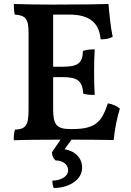

<svg xmlns="http://www.w3.org/2000/svg" viewBox="-20 -699 654 961"><path d="M549 2C554 -49 565 -109 580 -155C566 -168 546 -177 520 -182C491 -96 465 -53 343 -53H334C263 -53 246 -74 246 -153V-313H292C368 -313 392 -295 397 -230C414 -225 431 -224 454 -224C452 -257 451 -300 451 -341C451 -380 452 -419 454 -452C432 -452 413 -450 395 -444C394 -382 369 -365 292 -365H246V-626H327C448 -626 477 -567 484 -502C510 -502 529 -506 544 -515C534 -560 527 -632 523 -679C484 -678 400 -676 245 -676C199 -676 94 -677 49 -679C49 -661 50 -640 54 -626C108 -622 123 -606 123 -533V-152C123 -70 109 -53 55 -50C50 -37 49 -18 49 3C90 1 205 0 283 0L240 63C240 80 247 94 258 104C293 104 321 123 321 153C321 186 282 205 242 205C242 216 244 232 249 242C318 242 391 206 391 140C391 93 358 57 303 48L338 0C424 0 507 1 549 2Z"/></svg>

Font: Vollkorn Semibold
Style: Regular
Weight: 600
Designer: Friedrich Althausen
Foundry: Friedrich Althausen
Version: Version 4.015;PS 004.015;hotconv 1.0.88;makeotf.lib2.5.64775